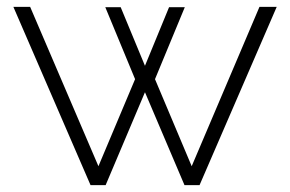

<svg xmlns="http://www.w3.org/2000/svg" viewBox="-20 -540 846 560"><path d="M736.8 -520H787.1L562 0H518.1L402.8 -271L288.1 0H244.1L19 -520H67.9L267.1 -55.2L374 -309.1L287.1 -519H332L402.8 -348.1L473.1 -519H519L432.1 -309.1L539.1 -55.2Z"/></svg>

Font: Rawline Light
Style: Regular
Weight: 300
Designer: Matt McInerney, Pablo Impallari, Rodrigo Fuenzalida
Foundry: Matt McInerney, Pablo Impallari, Rodrigo Fuenzalida
Version: Version 4.020;PS 004.020;hotconv 1.0.88;makeotf.lib2.5.64775